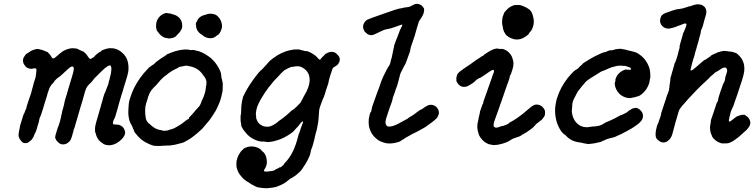

<svg xmlns="http://www.w3.org/2000/svg" viewBox="-20 -729 3928 1000"><path d="M348 -477Q352 -478 363.5 -477.5Q375 -477 379 -476Q383 -475 384.5 -474Q386 -473 390 -471Q394 -469 394.5 -469Q395 -469 396.5 -468Q398 -467 398 -467.5Q398 -468 405 -464L412 -461V-462Q414 -462 425 -451Q434 -442 435 -439Q435 -438 436 -437Q437 -436 441 -430Q447 -422 451 -422Q456 -423 462 -428Q464 -430 465 -430Q468 -429 472 -435L474 -438L473 -437L474 -438Q489 -452 497 -457L498 -458Q497 -456 500 -458Q505 -460 507 -463Q509 -468 531 -474Q542 -478 556 -478Q568 -478 572 -477Q598 -472 617 -454Q634 -439 642 -419Q648 -403 649 -386Q650 -368 648 -355Q645 -340 642 -330Q640 -324 638.5 -318.5Q637 -313 634 -303.5Q631 -294 628.5 -286Q626 -278 624 -271.5Q622 -265 618.5 -252Q615 -239 612 -232Q609 -221 600 -191Q597 -178 594 -168Q591 -158 588 -148Q585 -138 584.5 -136.5Q584 -135 582 -127.5Q580 -120 579 -118Q577 -115 573 -106Q565 -88 570 -82Q571 -81 583.5 -80.5Q596 -80 599 -79Q610 -76 619 -68Q625 -62 629 -51Q630 -47 631 -44.5Q632 -42 632 -38Q631 -22 614 -4Q602 8 587 17Q559 32 533 26Q518 22 517 19Q517 18 511 15Q501 8 494 0Q483 -15 479 -32Q477 -39 476 -41Q475 -42 475 -50.5Q475 -59 475 -64Q477 -79 481 -92Q482 -96 483.5 -101.5Q485 -107 487 -113Q492 -129 498 -151Q500 -161 500.5 -161Q501 -161 504 -171.5Q507 -182 508 -187Q515 -209 517 -219Q524 -243 526 -245Q527 -246 529.5 -252.5Q532 -259 532 -260Q532 -261 532.5 -261Q533 -261 534.5 -266Q536 -271 536.5 -271.5Q537 -272 538 -275Q539 -278 541.5 -283.5Q544 -289 544 -291Q546 -298 548 -308Q550 -314 550.5 -315.5Q551 -317 552 -323Q556 -339 556 -339.5Q556 -340 557.5 -345.5Q559 -351 559 -356Q559 -361 560 -367Q561 -375 559 -379Q558 -381 558 -383Q558 -388 553 -388Q547 -388 540 -384Q527 -376 508 -357Q494 -342 489 -338Q470 -321 461 -307Q458 -303 454 -299Q435 -282 429 -269Q424 -258 417 -231Q415 -223 414 -220.5Q413 -218 410 -206Q402 -178 398 -167Q397 -163 395.5 -158Q394 -153 392 -146Q387 -129 385 -122Q383 -113 377 -95Q374 -86 373 -82Q369 -64 366 -59Q364 -57 363.5 -52.5Q363 -48 362.5 -45.5Q362 -43 360 -38Q355 -17 349 -3Q346 3 341 8Q339 10 335 13.5Q331 17 327 19Q318 23 310 23Q297 24 286 15Q279 9 275 4Q269 -5 267 -13Q267 -15 267.5 -15Q268 -15 268.5 -20Q269 -25 269 -25Q269 -25 270 -28.5Q271 -32 271 -32Q272 -33 272.5 -35.5Q273 -38 273 -39L274 -40Q273 -41 273.5 -41Q274 -41 274 -42V-43H275V-44V-45V-46Q275 -46 275.5 -47Q276 -48 277 -50.5Q278 -53 278 -55Q281 -65 281.5 -65.5Q282 -66 283.5 -70Q285 -74 285 -74Q285 -74 286 -77Q287 -80 287 -80Q288 -81 292 -95Q293 -102 294.5 -106.5Q296 -111 297 -115Q300 -129 300 -131Q300 -132 302 -138L303 -145V-146Q303 -146 309 -167Q315 -188 315 -191.5Q315 -195 319 -209Q323 -223 324 -226Q325 -229 327 -235Q329 -241 331 -249Q333 -257 335.5 -265Q338 -273 340 -280Q347 -304 356 -333Q368 -372 363 -379Q359 -384 352 -382Q347 -381 336 -371Q319 -356 301 -339Q293 -331 289 -329Q287 -328 284 -325.5Q281 -323 278.5 -321.5Q276 -320 273.5 -317Q271 -314 267.5 -311Q264 -308 262.5 -304.5Q261 -301 256 -296Q245 -285 241 -277Q235 -266 233 -257Q231 -253 229 -246.5Q227 -240 226.5 -237Q226 -234 223.5 -226.5Q221 -219 218.5 -210.5Q216 -202 211 -186.5Q206 -171 206 -169.5Q206 -168 203.5 -161.5Q201 -155 199 -147Q192 -125 190 -122Q185 -113 184 -103Q184 -97 176 -74Q174 -65 172 -59Q171 -56 170 -53.5Q169 -51 168.5 -48.5Q168 -46 167 -44Q166 -42 165.5 -41Q165 -40 165 -40Q164 -41 160 -30Q155 -15 148 -6Q143 2 136 6Q133 8 130 11Q125 15 120 16Q109 18 100 14Q95 11 90 5Q81 -5 79 -13Q75 -23 78 -38Q78 -40 78.5 -41.5Q79 -43 79.5 -46Q80 -49 80 -50.5Q80 -52 81.5 -56.5Q83 -61 83 -64Q83 -67 85 -76Q92 -97 102 -131Q104 -136 105 -137Q106 -137 109 -146Q110 -150 110.5 -150.5Q111 -151 112.5 -154.5Q114 -158 114 -159Q117 -160 117 -166Q117 -167 119 -175Q131 -214 132 -215Q133 -216 134 -220Q135 -224 136 -226.5Q137 -229 137 -229.5Q137 -230 138 -231.5Q139 -233 142 -244Q145 -255 146.5 -261Q148 -267 149 -270.5Q150 -274 152.5 -282.5Q155 -291 156 -297Q159 -309 162 -316Q166 -325 166 -332Q167 -335 167 -338Q169 -345 168 -346Q167 -346 169 -353Q171 -366 169 -370Q166 -375 152 -372Q143 -369 132 -372Q126 -374 124 -375Q114 -380 114 -382Q114 -383 111 -386Q103 -395 101 -403Q96 -423 109 -438Q111 -441 112 -443Q114 -447 128 -455L136 -460Q135 -461 137 -461L140 -463Q160 -473 175 -474H178L186 -472Q201 -470 219 -461Q224 -459 225 -459Q227 -460 237 -448Q244 -440 248 -432.5Q252 -425 255 -425Q261 -423 274 -435Q294 -453 295 -453Q295 -452 297 -454Q299 -456 304 -460Q325 -473 348 -477Z M938 -471Q943 -471 953 -471Q963 -471 965 -470Q967 -469 970 -468.5Q973 -468 977.5 -468Q982 -468 983 -469Q985 -470 1004 -465Q1019 -462 1029 -457Q1050 -448 1070 -433Q1080 -426 1090 -415Q1101 -404 1108 -393Q1124 -370 1131 -347Q1131 -345 1133 -330Q1133 -323 1136 -316Q1137 -312 1137.5 -308Q1138 -304 1139 -302Q1141 -297 1140 -278Q1140 -258 1139 -254Q1138 -252 1137 -245Q1131 -210 1115 -176Q1106 -156 1101 -148Q1099 -146 1096.5 -141.5Q1094 -137 1091 -132.5Q1088 -128 1084 -122Q1080 -116 1078 -113Q1076 -110 1073 -106Q1065 -95 1059 -89Q1057 -86 1054 -83Q1033 -56 1017 -44Q1015 -42 1013 -40Q1010 -37 990 -21Q978 -11 961 -1Q936 14 929 15Q925 16 921.5 17Q918 18 912 19.5Q906 21 902 22Q894 25 871 28Q867 29 852.5 29Q838 29 829 30Q816 32 793 31Q780 31 771 27Q756 22 738 12Q717 1 698 -20Q678 -42 679 -46Q679 -48 676.5 -52Q674 -56 674 -57Q674 -58 669.5 -68.5Q665 -79 664 -79Q663 -80 662 -83L658 -90L656 -97L655 -98Q651 -112 649 -128Q648 -137 648.5 -154Q649 -171 650 -178.5Q651 -186 651 -190Q654 -212 667 -245Q687 -297 730 -349Q734 -353 738.5 -358Q743 -363 747 -367.5Q751 -372 754 -375Q757 -378 759 -380Q761 -382 761 -381Q762 -380 768 -386Q770 -388 770.5 -388Q771 -388 774 -390Q777 -392 777.5 -392Q778 -392 779.5 -393.5Q781 -395 781.5 -395Q782 -395 786 -399Q789 -402 793 -406Q800 -412 812 -420Q815 -422 819 -425Q823 -428 828 -431Q831 -433 833.5 -434Q836 -435 837 -436Q838 -437 838 -437L841 -439Q847 -442 847 -444Q846 -445 857 -449Q875 -457 895 -463Q916 -469 938 -471ZM951 -387Q945 -387 928 -383Q924 -382 921 -382Q913 -381 905 -375Q902 -372 895 -370Q887 -366 878 -361Q860 -350 846 -338Q842 -335 835 -330Q818 -316 799 -292Q790 -281 786 -278Q784 -277 781.5 -274Q779 -271 774 -265.5Q769 -260 767 -257Q758 -244 753 -228Q751 -223 750.5 -222.5Q750 -222 750 -219Q750 -216 748 -212Q740 -189 737 -172Q736 -166 736 -152.5Q736 -139 736.5 -135Q737 -131 738 -124Q739 -105 748 -94Q750 -92 753 -88Q758 -83 760 -83Q760 -83 768 -75Q774 -70 783 -64Q800 -53 821 -51L826 -49H825H826Q827 -48 836.5 -48Q846 -48 850 -49Q858 -50 859 -52Q860 -53 861 -53Q880 -56 900 -68Q927 -83 947 -100Q955 -107 955 -106L954 -105L956 -106Q965 -110 965 -115Q965 -115 964 -115Q963 -115 969 -121Q985 -137 1000 -156L1004 -161Q1004 -161 1005 -161Q1006 -161 1011 -168Q1014 -172 1014 -172Q1015 -171 1020 -179Q1025 -187 1025 -188Q1024 -188 1026 -191Q1030 -198 1029 -199Q1029 -199 1029 -200Q1029 -201 1030 -202.5Q1031 -204 1032 -206Q1041 -224 1045 -238Q1051 -255 1052 -271Q1053 -277 1053 -281L1054 -284Q1055 -283 1055 -293Q1055 -297 1055 -297Q1056 -296 1055 -305Q1054 -313 1049 -322Q1045 -330 1044 -330L1042 -331Q1042 -333 1038 -338Q1022 -362 1000 -373Q987 -380 973 -383Q967 -383 964 -384.5Q961 -386 957 -386.5Q953 -387 951 -387ZM1116 -642Q1133 -625 1136 -599Q1137 -591 1135 -582Q1132 -569 1125 -558Q1117 -547 1115 -547Q1115 -547 1111 -545Q1102 -537 1093 -533Q1080 -528 1064.5 -531Q1049 -534 1038 -543Q1035 -546 1032 -548Q1024 -552 1018 -558Q1008 -568 1005 -577Q1004 -580 1003 -582Q1002 -584 1001.5 -591Q1001 -598 1001 -599V-601L1000 -599V-601Q1000 -607 1002 -613Q1003 -615 1003 -615L1004 -613L1005 -616Q1011 -630 1013 -631Q1014 -632 1016 -635Q1017 -636 1018 -637Q1019 -638 1019 -637.5Q1019 -637 1021 -639Q1023 -641 1023 -641L1025 -642Q1027 -644 1036 -648Q1039 -649 1042 -650Q1047 -651 1056 -654Q1060 -656 1064.5 -656.5Q1069 -657 1070 -657.5Q1071 -658 1077 -657.5Q1083 -657 1084 -657Q1085 -657 1087.5 -656.5Q1090 -656 1091.5 -656Q1093 -656 1097.5 -654Q1102 -652 1102 -652.5Q1102 -653 1104.5 -651.5Q1107 -650 1110.5 -647Q1114 -644 1116 -642ZM843 -661Q848 -662 848 -661Q848 -661 855 -660Q866 -660 885 -653Q893 -650 896 -649Q902 -646 908 -641Q910 -639 911 -639Q915 -637 924 -621Q925 -617 927 -611.5Q929 -606 929 -596Q929 -586 927.5 -582Q926 -578 926 -577.5Q926 -577 923 -573Q919 -564 913 -558Q909 -554 905 -550Q899 -542 892 -537Q885 -533 878 -531Q862 -527 853 -530Q849 -531 843.5 -531.5Q838 -532 833 -535Q816 -543 804 -561Q801 -566 800 -566Q797 -566 795 -577Q792 -587 793 -597Q793 -608 796 -617Q808 -651 843 -661Z M1510 -471Q1513 -471 1524 -471.5Q1535 -472 1539 -471Q1543 -471 1543 -470Q1543 -469 1554 -467Q1559 -466 1559 -466Q1560 -465 1565 -464Q1568 -464 1571 -463Q1577 -462 1577 -463Q1578 -464 1596 -456Q1608 -450 1623 -439Q1626 -436 1630 -432.5Q1634 -429 1634 -428Q1634 -428 1637.5 -424Q1641 -420 1643 -419Q1648 -417 1651 -422L1652 -424L1659 -432Q1663 -436 1667.5 -440Q1672 -444 1672 -445L1676 -449H1677Q1695 -460 1710 -459Q1718 -458 1725 -455Q1730 -452 1736 -446Q1756 -428 1747 -406Q1744 -399 1740 -394Q1733 -387 1724 -382Q1715 -378 1713 -373Q1709 -365 1706 -353Q1704 -348 1702 -342Q1700 -336 1697.5 -327Q1695 -318 1693 -310.5Q1691 -303 1690.5 -298Q1690 -293 1687 -286Q1677 -258 1671 -236Q1666 -220 1663 -216Q1662 -214 1661 -211Q1660 -208 1659 -206Q1658 -204 1656.5 -199.5Q1655 -195 1651 -185Q1643 -166 1642 -150Q1641 -140 1640 -123Q1639 -116 1639 -110Q1639 -103 1635 -80Q1630 -56 1629 -49L1626 -41L1623 -29Q1621 -20 1619 -11Q1617 -2 1616 2Q1615 7 1610 24Q1606 39 1602 47Q1600 51 1599.5 55Q1599 59 1598 63Q1597 67 1596.5 70Q1596 73 1595 75.5Q1594 78 1592 84Q1583 106 1569 128Q1549 161 1539 168Q1535 171 1534 172.5Q1533 174 1529.5 176.5Q1526 179 1523 182Q1515 189 1492 202Q1488 204 1479 212Q1460 228 1437 237Q1433 238 1428.5 240.5Q1424 243 1414 245.5Q1404 248 1400.5 248Q1397 248 1392.5 249Q1388 250 1384 250Q1380 250 1373 251Q1364 252 1346 250Q1322 248 1313 243Q1310 241 1307 240Q1289 231 1282 226Q1273 219 1268 217Q1261 213 1250 204Q1244 199 1237 190Q1227 179 1222 169Q1216 157 1212 142Q1211 136 1211 124Q1211 108 1216 95Q1222 77 1230 67Q1233 62 1233.5 61.5Q1234 61 1236.5 58Q1239 55 1239 55Q1239 55 1243.5 51.5Q1248 48 1247.5 47Q1247 46 1251 44Q1255 42 1260.5 39.5Q1266 37 1270 36Q1299 29 1326 42Q1337 48 1340 52Q1344 59 1349 61Q1352 63 1358 71Q1366 83 1369 102Q1370 106 1370 114.5Q1370 123 1369 127Q1369 128 1368 130.5Q1367 133 1366.5 135Q1366 137 1366 137Q1366 137 1364 141Q1362 145 1361 147Q1356 154 1355 159Q1354 161 1355 162Q1356 164 1363.5 164.5Q1371 165 1377 164Q1381 163 1387 162.5Q1393 162 1395 162Q1403 161 1413 156L1416 154Q1415 154 1413.5 154.5Q1412 155 1413 154L1419 152Q1432 146 1440 140L1438 142Q1436 144 1437 144Q1439 144 1447 138Q1461 127 1459 126Q1458 126 1459 125Q1460 124 1461.5 122.5Q1463 121 1464 119Q1487 96 1503 64Q1521 30 1534 -24Q1537 -35 1538 -35Q1539 -34 1541 -43Q1541 -45 1541.5 -45Q1542 -45 1543 -48Q1544 -51 1544 -52Q1544 -53 1546.5 -60.5Q1549 -68 1550 -70Q1551 -72 1551 -72.5Q1551 -73 1552.5 -76.5Q1554 -80 1554 -81Q1554 -82 1554.5 -82Q1555 -82 1555.5 -84Q1556 -86 1557 -88Q1561 -96 1556 -96Q1551 -96 1541 -82Q1536 -75 1534.5 -73Q1533 -71 1522 -60Q1511 -49 1511 -48Q1511 -46 1499 -37Q1460 -9 1426 1Q1400 9 1387 10Q1370 12 1366 10Q1359 8 1347 8Q1345 8 1345 8Q1344 9 1342 8.5Q1340 8 1336 7.5Q1332 7 1328 6Q1319 4 1306 -2Q1277 -15 1258 -40Q1245 -55 1240 -66Q1235 -77 1236 -78Q1237 -78 1236 -82.5Q1235 -87 1234.5 -90.5Q1234 -94 1234 -95Q1233 -96 1233 -108.5Q1233 -121 1233 -125Q1235 -133 1235 -135Q1236 -137 1236 -153Q1236 -169 1237 -177Q1240 -200 1241 -205Q1242 -208 1242 -209.5Q1242 -211 1244 -214Q1246 -220 1244 -220Q1244 -220 1247 -227Q1272 -282 1324 -347Q1328 -351 1330 -353.5Q1332 -356 1333.5 -357.5Q1335 -359 1335.5 -360Q1336 -361 1336 -361Q1338 -360 1346 -369Q1353 -377 1366 -390.5Q1379 -404 1379 -405Q1379 -406 1383 -410Q1425 -447 1470 -462Q1488 -468 1510 -471ZM1540 -383Q1535 -384 1528 -384Q1518 -384 1512 -382Q1508 -381 1503 -381Q1496 -381 1486 -376Q1483 -374 1477 -371.5Q1471 -369 1468 -367Q1465 -365 1463 -364Q1461 -363 1456.5 -359Q1452 -355 1448 -351Q1444 -347 1443 -346Q1442 -344 1428 -329.5Q1414 -315 1408 -309Q1402 -302 1397 -296Q1393 -291 1389 -285.5Q1385 -280 1380 -275Q1356 -243 1339 -213Q1326 -190 1320 -174Q1314 -155 1313 -142Q1312 -131 1314 -124Q1314 -121 1314 -117Q1314 -113 1317 -106Q1324 -85 1343 -76Q1355 -69 1372 -69Q1384 -69 1390 -72Q1403 -77 1405 -79Q1406 -80 1406.5 -80Q1407 -80 1408 -81Q1409 -82 1410.5 -82.5Q1412 -83 1412.5 -83.5Q1413 -84 1415.5 -85.5Q1418 -87 1419 -88.5Q1420 -90 1423 -91Q1426 -92 1427.5 -93.5Q1429 -95 1428.5 -95.5Q1428 -96 1428.5 -96.5Q1429 -97 1437 -102Q1456 -115 1477 -133Q1492 -146 1500 -154Q1501 -156 1502 -156Q1503 -154 1508 -159Q1511 -162 1511.5 -161.5Q1512 -161 1514.5 -164Q1517 -167 1517.5 -167Q1518 -167 1521 -170Q1524 -173 1524.5 -173Q1525 -173 1528 -176.5Q1531 -180 1534 -183Q1541 -189 1544 -193Q1547 -198 1547 -198Q1547 -199 1548 -200.5Q1549 -202 1549.5 -202.5Q1550 -203 1551 -205Q1552 -207 1552 -207Q1552 -207 1554 -210Q1556 -213 1556 -214Q1556 -215 1558 -219Q1561 -223 1561 -225Q1561 -226 1565 -232Q1591 -274 1593 -310Q1593 -322 1590 -335Q1587 -346 1580 -356Q1573 -365 1566 -370Q1553 -380 1540 -383Z M2148 -709Q2151 -709 2153 -709Q2155 -709 2158 -708.5Q2161 -708 2165.5 -706Q2170 -704 2171 -704Q2172 -705 2181 -695Q2189 -687 2189 -680Q2189 -671 2187 -663Q2184 -649 2166 -624Q2162 -619 2161.5 -617Q2161 -615 2160 -611Q2159 -607 2154 -592Q2149 -577 2146 -564.5Q2143 -552 2140 -542.5Q2137 -533 2134 -525Q2131 -514 2126 -502Q2123 -494 2121 -487Q2119 -480 2118 -476Q2117 -472 2117 -469Q2117 -465 2113 -454Q2111 -449 2107 -438Q2103 -427 2101 -421Q2093 -401 2092 -397Q2090 -393 2086 -387Q2085 -385 2079.5 -374Q2074 -363 2072 -359Q2064 -346 2061 -329Q2059 -320 2052 -295Q2050 -286 2040 -260Q2037 -250 2037 -250Q2037 -248 2030 -231Q2025 -219 2025 -214Q2025 -211 2021 -199Q2015 -182 2009 -166Q2005 -154 2003 -148Q2001 -142 1999 -136Q1989 -109 1988 -95Q1987 -85 1990 -80Q1993 -74 1997 -72Q2007 -68 2008 -70Q2007 -71 2010 -70Q2017 -70 2027 -73Q2047 -79 2090 -104Q2096 -108 2097.5 -108Q2099 -108 2100.5 -109Q2102 -110 2102 -110.5Q2102 -111 2106 -114Q2115 -119 2133 -131Q2147 -141 2163 -153Q2170 -158 2172 -158Q2174 -158 2184 -165Q2196 -174 2197 -174Q2198 -174 2203 -177Q2212 -183 2220 -183Q2234 -184 2244 -178Q2254 -173 2260 -163Q2266 -153 2266 -139Q2265 -135 2263.5 -130.5Q2262 -126 2260 -122Q2259 -117 2250 -109Q2239 -98 2209 -77Q2192 -64 2188 -63Q2184 -61 2181 -59Q2178 -57 2173.5 -55Q2169 -53 2163 -49Q2153 -43 2125 -30Q2120 -27 2115 -24Q2105 -18 2095 -13Q2092 -11 2088.5 -8.5Q2085 -6 2080 -3Q2072 1 2064 7Q2057 11 2046 13Q2042 14 2038 15Q2031 17 2015 18Q2007 19 1992 17Q1977 14 1961 7Q1946 0 1932 -14Q1914 -32 1906 -56Q1900 -73 1900 -92Q1900 -104 1901 -111Q1906 -139 1910 -144Q1915 -149 1916 -162Q1917 -171 1925 -192Q1926 -194 1939 -231Q1944 -245 1945.5 -249.5Q1947 -254 1952 -266Q1971 -322 1973 -323Q1975 -325 1977 -333Q1979 -336 1980 -337.5Q1981 -339 1982 -342Q1983 -345 1990 -358Q1992 -362 1992 -362.5Q1992 -363 1992.5 -363.5Q1993 -364 1996 -369Q2000 -377 2001 -379Q2002 -380 2002.5 -381Q2003 -382 2003.5 -382.5Q2004 -383 2004 -383.5Q2004 -384 2004.5 -384Q2005 -384 2005.5 -385Q2006 -386 2006.5 -387Q2007 -388 2007 -388.5Q2007 -389 2008 -389Q2009 -390 2011.5 -396.5Q2014 -403 2014 -406Q2014 -408 2015 -411Q2016 -414 2017 -419Q2019 -423 2019.5 -426Q2020 -429 2021 -433Q2022 -437 2023 -443Q2024 -447 2024.5 -449Q2025 -451 2025 -452.5Q2025 -454 2025.5 -456Q2026 -458 2026.5 -459Q2027 -460 2027 -461.5Q2027 -463 2027 -464Q2027 -465 2028 -467Q2029 -469 2028.5 -469Q2028 -469 2029 -472Q2030 -475 2030 -477Q2030 -479 2031 -480.5Q2032 -482 2032.5 -485Q2033 -488 2032 -489Q2032 -489 2033 -492.5Q2034 -496 2036.5 -502Q2039 -508 2041 -515Q2045 -524 2048 -532Q2051 -541 2058 -558Q2064 -575 2064.5 -576.5Q2065 -578 2066 -578Q2068 -578 2069 -584Q2070 -588 2071 -588Q2072 -588 2074 -594Q2076 -599 2075 -600Q2074 -601 2069 -600Q2065 -599 2061 -597Q2057 -595 2036 -588Q2027 -585 2026 -585Q2022 -582 1986 -575Q1976 -572 1964 -566Q1945 -556 1937 -553Q1929 -550 1929 -550Q1930 -549 1926 -548Q1907 -542 1892 -553Q1887 -557 1881.5 -562.5Q1876 -568 1877 -569L1875 -573L1871 -585Q1870 -597 1875 -606Q1880 -618 1892 -626Q1899 -630 1962 -652Q1980 -658 2037 -678Q2056 -684 2058 -684Q2060 -684 2064 -685Q2068 -686 2076 -687Q2078 -688 2082.5 -689Q2087 -690 2092.5 -690.5Q2098 -691 2099.5 -691.5Q2101 -692 2104 -692Q2112 -693 2118 -696Q2121 -697 2121 -697.5Q2121 -698 2123.5 -699Q2126 -700 2129 -701.5Q2132 -703 2132.5 -703Q2133 -703 2134 -704Q2139 -708 2148 -709Z M2566 -476Q2573 -477 2573 -476Q2574 -474 2594 -474Q2596 -474 2596 -474Q2596 -475 2602 -473Q2618 -468 2631 -455Q2640 -446 2645 -436Q2651 -423 2654 -406Q2655 -397 2653 -384Q2652 -376 2645 -355Q2642 -344 2638.5 -339Q2635 -334 2634 -324Q2633 -320 2632 -317Q2625 -295 2620 -284Q2619 -279 2617.5 -276Q2616 -273 2612.5 -262.5Q2609 -252 2605.5 -241.5Q2602 -231 2599 -223Q2596 -215 2594 -208Q2592 -201 2589 -194Q2586 -187 2584.5 -182Q2583 -177 2581 -171.5Q2579 -166 2577.5 -161Q2576 -156 2571.5 -144.5Q2567 -133 2562.5 -119.5Q2558 -106 2555 -98.5Q2552 -91 2552 -87Q2550 -79 2551 -73Q2554 -65 2564 -64Q2566 -64 2573 -65.5Q2580 -67 2584 -69Q2588 -71 2591 -72Q2594 -73 2595 -73Q2596 -73 2595 -72H2596Q2599 -72 2605 -75Q2611 -78 2613 -78Q2617 -78 2620 -81Q2621 -82 2624 -83Q2631 -86 2631 -88Q2631 -89 2635 -91Q2656 -102 2676 -116Q2701 -133 2730 -159Q2749 -176 2758 -180Q2769 -186 2781 -184Q2791 -183 2801 -176Q2813 -166 2818 -153Q2819 -149 2819 -141.5Q2819 -134 2818 -131Q2816 -122 2805 -109Q2801 -104 2798 -102Q2796 -102 2792 -98.5Q2788 -95 2786 -93Q2774 -86 2760 -69Q2755 -63 2746 -57Q2742 -54 2739 -52Q2720 -37 2699 -27Q2696 -25 2694 -23Q2684 -17 2678 -16Q2674 -15 2670.5 -13.5Q2667 -12 2661 -10Q2652 -8 2645 -3Q2640 0 2636 2.5Q2632 5 2630 6Q2626 9 2615 13Q2609 15 2601 18Q2588 22 2572 25Q2554 28 2540 25Q2525 23 2515 17L2505 11L2498 5Q2488 -3 2488 -6Q2488 -6 2484 -10Q2477 -20 2474 -28Q2473 -34 2470 -41Q2467 -53 2466 -65Q2465 -81 2470 -99Q2471 -102 2472 -108Q2473 -114 2473 -115Q2473 -116 2474 -119.5Q2475 -123 2476 -127Q2477 -131 2477 -132Q2477 -133 2479 -140L2480 -149L2481 -151Q2481 -153 2488 -171Q2494 -188 2494 -188V-186L2495 -188Q2499 -196 2497 -197Q2497 -198 2502 -212Q2507 -226 2509 -231Q2517 -254 2524 -274Q2533 -298 2540 -319Q2543 -330 2545.5 -335.5Q2548 -341 2549 -345Q2550 -349 2552 -353Q2554 -361 2552 -364Q2552 -365 2549 -365Q2543 -365 2528 -355Q2522 -350 2518 -348Q2514 -346 2508 -341Q2486 -326 2482 -324Q2471 -321 2464 -315Q2455 -308 2451 -303Q2447 -298 2424 -285Q2413 -278 2405 -277Q2393 -275 2383 -279Q2372 -283 2363 -296Q2358 -303 2357 -308Q2357 -311 2357 -315Q2356 -324 2358 -329Q2359 -330 2358.5 -330.5Q2358 -331 2360 -336Q2362 -341 2362 -342Q2361 -342 2367.5 -349Q2374 -356 2380 -360Q2387 -366 2429 -394Q2437 -400 2464 -419Q2472 -424 2478 -428Q2484 -432 2487.5 -434.5Q2491 -437 2491 -437Q2492 -436 2493 -437Q2495 -437 2497 -439Q2499 -441 2499 -442Q2499 -443 2511.5 -451Q2524 -459 2534 -465Q2551 -474 2566 -476ZM2658 -702Q2662 -703 2663.5 -703Q2665 -703 2675 -703Q2689 -703 2691 -702Q2692 -701 2698 -699.5Q2704 -698 2709 -695Q2722 -689 2723 -689Q2724 -689 2731 -683Q2734 -681 2734 -681.5Q2734 -682 2736 -680.5Q2738 -679 2740.5 -676Q2743 -673 2745 -671Q2752 -660 2754 -652Q2755 -649 2755 -649V-648V-647L2758 -637L2760 -624Q2762 -599 2750 -575Q2746 -568 2742 -564Q2736 -558 2736 -556Q2735 -550 2717 -538Q2705 -530 2692 -526Q2672 -521 2657 -525Q2640 -529 2628 -537Q2624 -540 2618.5 -544.5Q2613 -549 2613.5 -549.5Q2614 -550 2610 -556Q2606 -562 2606 -562.5Q2606 -563 2604 -567Q2600 -576 2598 -591Q2597 -597 2597 -597Q2595 -600 2595 -615Q2595 -624 2596 -629.5Q2597 -635 2597 -636Q2596 -637 2601 -649Q2603 -654 2604 -657Q2606 -666 2622 -681Q2637 -696 2658 -702Z M2952 -1Q2959 2 2959 3Q2959 3 2957.5 2Q2956 1 2954 0Q2952 -1 2952 -1ZM3199 -474Q3204 -475 3212 -475L3219 -474L3220 -473Q3222 -473 3224 -473Q3234 -472 3250 -467Q3256 -465 3264.5 -463.5Q3273 -462 3275 -461Q3277 -460 3278 -460Q3279 -460 3282.5 -459Q3286 -458 3288 -457Q3293 -457 3306 -448.5Q3319 -440 3331 -428Q3340 -418 3347 -407Q3359 -388 3364 -367Q3367 -354 3367 -338V-324L3365 -318Q3364 -312 3363.5 -306.5Q3363 -301 3361 -295Q3355 -278 3346 -264Q3337 -251 3324 -240Q3310 -228 3300 -227Q3297 -226 3292.5 -224.5Q3288 -223 3287 -223Q3283 -223 3272 -220Q3265 -218 3259 -218Q3248 -218 3237 -222Q3216 -229 3203 -244Q3194 -254 3190 -263Q3186 -271 3184 -279Q3182 -286 3182 -294.5Q3182 -303 3184 -303Q3186 -304 3185 -312Q3185 -316 3187 -320Q3192 -336 3204 -347Q3217 -360 3235 -366Q3240 -368 3241 -367Q3242 -365 3249 -366Q3252 -367 3252 -366.5Q3252 -366 3258.5 -365.5Q3265 -365 3266 -367Q3269 -370 3263 -376Q3261 -377 3257 -379L3235 -386H3226Q3205 -389 3186 -384Q3173 -381 3164 -378Q3160 -376 3156 -375Q3148 -372 3131 -364Q3125 -361 3121 -360Q3114 -358 3109 -355Q3107 -354 3101 -350Q3091 -344 3074 -333Q3065 -327 3059 -324Q3038 -310 3034 -306Q3031 -304 3019 -289Q3014 -284 3010.5 -279.5Q3007 -275 3002.5 -269Q2998 -263 2993.5 -258Q2989 -253 2988 -250.5Q2987 -248 2984.5 -243.5Q2982 -239 2981 -237Q2980 -235 2978 -231Q2967 -210 2964 -202Q2960 -191 2960 -172Q2959 -166 2958.5 -156.5Q2958 -147 2959 -141Q2961 -125 2968 -111Q2977 -91 2996 -78Q3009 -69 3027 -67Q3042 -65 3065 -70Q3071 -71 3071.5 -70.5Q3072 -70 3074.5 -70Q3077 -70 3079 -71Q3082 -72 3082.5 -71.5Q3083 -71 3085.5 -71.5Q3088 -72 3093 -73Q3101 -74 3104 -75Q3114 -79 3114 -80Q3115 -80 3117.5 -81Q3120 -82 3121.5 -83.5Q3123 -85 3123.5 -85Q3124 -85 3128 -87L3131 -89Q3131 -90 3134 -91Q3144 -95 3160 -102Q3182 -112 3207 -126Q3215 -131 3216 -130Q3217 -129 3223 -133Q3225 -134 3226 -134Q3227 -134 3230 -136Q3237 -139 3238 -140Q3240 -140 3247 -146Q3249 -148 3253.5 -151Q3258 -154 3260 -155.5Q3262 -157 3267.5 -160Q3273 -163 3273 -163Q3275 -165 3285 -166Q3289 -166 3290.5 -167Q3292 -168 3296 -167Q3300 -166 3303 -164Q3312 -160 3320 -150Q3328 -140 3329 -127Q3329 -118 3326 -110Q3324 -106 3321 -101Q3313 -90 3299 -80Q3283 -68 3268 -59Q3263 -57 3259.5 -54.5Q3256 -52 3248.5 -48Q3241 -44 3235 -41Q3212 -28 3196 -22Q3191 -19 3183.5 -16Q3176 -13 3172 -12.5Q3168 -12 3161 -10Q3154 -8 3149 -7Q3144 -6 3140 -4Q3135 -2 3126.5 2Q3118 6 3117 6Q3116 7 3109 10Q3093 14 3078 17Q3054 21 3044 21Q3037 21 3036.5 20.5Q3036 20 3032 19Q3021 18 3011 15Q3006 14 3001 13Q2970 10 2948 -5Q2945 -7 2941.5 -9.5Q2938 -12 2936 -14Q2934 -16 2934 -16Q2934 -16 2932 -18Q2930 -20 2927.5 -22.5Q2925 -25 2924 -26Q2921 -27 2917 -31Q2913 -35 2912 -35Q2911 -35 2904 -44Q2886 -69 2877 -103Q2866 -148 2875 -192Q2878 -210 2883 -223Q2899 -274 2937 -323Q2945 -333 2957.5 -346.5Q2970 -360 2971 -360Q2972 -359 2977 -364Q2981 -366 2981 -366Q2982 -366 2985 -369Q2988 -371 2988.5 -371Q2989 -371 2990.5 -372.5Q2992 -374 2992 -374.5Q2992 -375 2996 -378Q3000 -382 3000 -383Q3000 -383 3006 -388Q3013 -393 3013 -395Q3013 -398 3050 -420Q3076 -436 3106 -449Q3121 -456 3128 -457Q3136 -458 3143 -462L3145 -463H3143L3141 -462L3144 -463Q3158 -468 3161 -468L3160 -467L3158 -466H3160Q3162 -466 3173 -468.5Q3184 -471 3184 -471.5Q3184 -472 3183 -472Q3185 -473 3199 -474Z M3608 -706Q3610 -707 3618 -706.5Q3626 -706 3629 -705Q3639 -703 3650 -693Q3654 -688 3657 -680Q3660 -672 3659 -665Q3658 -655 3656 -649Q3655 -646 3649 -626Q3647 -618 3645.5 -612.5Q3644 -607 3642 -599Q3637 -582 3634 -577Q3630 -570 3630 -562Q3630 -559 3629 -555.5Q3628 -552 3626.5 -546.5Q3625 -541 3623 -535Q3620 -524 3616 -507Q3614 -502 3612.5 -496.5Q3611 -491 3608 -479.5Q3605 -468 3604 -466Q3602 -462 3596 -436Q3595 -432 3593.5 -428.5Q3592 -425 3590.5 -420Q3589 -415 3585.5 -402Q3582 -389 3580.5 -382.5Q3579 -376 3578 -372Q3576 -365 3577 -363Q3578 -362 3580 -362Q3586 -362 3606 -380Q3649 -418 3651 -417.5Q3653 -417 3660 -422Q3664 -426 3665 -426Q3666 -426 3673 -431L3682 -437H3681H3680Q3680 -438 3695 -446Q3699 -449 3700 -449V-448Q3700 -448 3707 -451Q3721 -458 3722 -458Q3722 -457 3725 -458Q3733 -461 3744 -463Q3750 -464 3758.5 -463.5Q3767 -463 3771 -462Q3775 -461 3776 -461Q3780 -461 3787 -460Q3792 -460 3796 -458Q3799 -458 3800 -457.5Q3801 -457 3805.5 -455Q3810 -453 3811 -454Q3813 -454 3824 -445Q3835 -435 3842 -424Q3861 -394 3856 -356Q3854 -341 3844 -309Q3822 -242 3819 -233Q3815 -223 3808 -202Q3799 -174 3797 -171Q3796 -169 3795.5 -168.5Q3795 -168 3793.5 -164.5Q3792 -161 3790 -156Q3786 -149 3784 -138Q3783 -134 3781 -127Q3779 -120 3778.5 -115Q3778 -110 3777 -107.5Q3776 -105 3776 -101Q3776 -97 3777 -96.5Q3778 -96 3781 -96Q3785 -97 3801.5 -110.5Q3818 -124 3821 -124Q3823 -124 3827 -126Q3836 -130 3846 -131Q3852 -131 3853 -131Q3855 -135 3867 -125Q3882 -115 3886 -100Q3888 -96 3888 -89.5Q3888 -83 3886 -79Q3883 -68 3870 -54Q3864 -48 3848 -34Q3841 -28 3838.5 -25.5Q3836 -23 3829 -17Q3806 1 3795 7.5Q3784 14 3772 17Q3765 18 3754 18H3742L3736 17Q3713 10 3698 -6Q3691 -14 3690 -16Q3690 -18 3687 -24Q3678 -42 3678 -64Q3678 -76 3681 -86Q3682 -90 3682 -95Q3682 -100 3683 -104Q3690 -124 3697 -145Q3700 -156 3707 -175Q3709 -181 3710 -184.5Q3711 -188 3712 -190.5Q3713 -193 3713.5 -194Q3714 -195 3714 -195Q3715 -193 3719 -204Q3721 -210 3720.5 -212.5Q3720 -215 3731 -248Q3745 -290 3746 -291Q3748 -292 3749.5 -297Q3751 -302 3753 -304Q3755 -308 3755 -311Q3755 -312 3756 -315Q3758 -322 3757 -323Q3756 -323 3758 -327Q3765 -349 3767 -357Q3768 -365 3766 -369.5Q3764 -374 3759 -377Q3749 -381 3725 -363Q3718 -358 3713 -356Q3706 -353 3702 -349Q3698 -344 3680 -330Q3674 -325 3675 -324Q3675 -323 3654 -304Q3610 -264 3564 -213Q3551 -199 3544 -190Q3538 -183 3533 -178Q3522 -164 3518 -157Q3514 -147 3507 -122Q3505 -114 3503 -108Q3501 -102 3498.5 -93Q3496 -84 3495 -80Q3491 -66 3488 -54Q3482 -27 3475 -14Q3470 -4 3459 4.5Q3448 13 3435 13Q3423 13 3413 5Q3403 -1 3397 -11L3396 -15V-16Q3396 -18 3395 -21Q3394 -28 3395 -39Q3396 -45 3396 -48Q3396 -51 3401 -70Q3404 -81 3406 -83Q3408 -86 3412 -99Q3413 -104 3414 -105Q3415 -106 3416.5 -112Q3418 -118 3419 -120Q3422 -126 3422 -130Q3422 -136 3430 -159Q3434 -171 3435 -174Q3435 -175 3435.5 -175.5Q3436 -176 3437.5 -181.5Q3439 -187 3439.5 -188Q3440 -189 3441 -191.5Q3442 -194 3442 -195Q3442 -196 3444 -201.5Q3446 -207 3447 -209Q3447 -210 3447.5 -211.5Q3448 -213 3449 -215.5Q3450 -218 3450 -220Q3453 -229 3453.5 -230.5Q3454 -232 3458 -242Q3462 -252 3463 -255Q3465 -261 3465 -267Q3466 -268 3466.5 -274.5Q3467 -281 3467 -284Q3468 -293 3470 -301Q3470 -305 3470 -305.5Q3470 -306 3471 -309Q3473 -316 3471 -317Q3470 -317 3477 -340Q3478 -344 3480 -350.5Q3482 -357 3484 -364Q3486 -371 3488 -378Q3490 -385 3492 -392.5Q3494 -400 3494 -400.5Q3494 -401 3495 -401Q3497 -403 3500 -413Q3504 -426 3505 -427Q3506 -429 3508 -437Q3509 -442 3510.5 -446.5Q3512 -451 3513 -456.5Q3514 -462 3516 -468.5Q3518 -475 3519 -478Q3521 -486 3519 -487Q3519 -487 3524 -506Q3526 -513 3528 -519.5Q3530 -526 3535 -544Q3536 -549 3537 -552.5Q3538 -556 3539 -558Q3540 -560 3540.5 -561Q3541 -562 3541 -562Q3542 -561 3544 -569Q3545 -572 3545.5 -572Q3546 -572 3547.5 -576.5Q3549 -581 3549 -581Q3549 -581 3550 -583Q3551 -585 3551.5 -586.5Q3552 -588 3552 -589Q3552 -590 3552.5 -590Q3553 -590 3555 -599Q3556 -603 3554 -605Q3552 -608 3544 -606Q3539 -605 3526 -599Q3518 -596 3511.5 -594Q3505 -592 3499 -589Q3482 -583 3470 -581Q3460 -579 3452 -581Q3435 -584 3424 -600Q3421 -605 3419 -611Q3418 -612 3418 -621Q3418 -630 3421 -638Q3423 -642 3423 -643Q3423 -646 3434 -655Q3442 -661 3463 -667Q3473 -670 3479 -673Q3507 -682 3511 -681Q3514 -681 3517.5 -682Q3521 -683 3523.5 -683Q3526 -683 3528 -684Q3530 -685 3531 -684Q3531 -684 3558 -692Q3565 -694 3566 -695Q3579 -697 3585 -700Q3593 -704 3608 -706Z"/></svg>

Font: TT2020 Style E
Style: Italic
Weight: 400
Italic angle: -15°
Version: Version 0.2.000